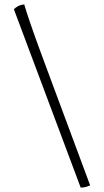

<svg xmlns="http://www.w3.org/2000/svg" viewBox="-20 -765 472 871"><path d="M346 86 43 -723Q48 -729 60 -736Q72 -743 90 -745Q97 -719 118.5 -656.5Q140 -594 170 -513L389 76Q382 79 371.5 82.5Q361 86 346 86Z"/></svg>

Font: Texturina 72pt ExtraLight
Style: Regular
Weight: 200
Designer: Guillermo Torres Carreño
Foundry: Omnibus-Type
Version: Version 1.002; ttfautohint (v1.8.3)